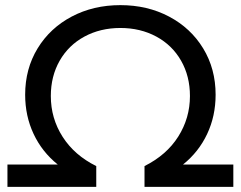

<svg xmlns="http://www.w3.org/2000/svg" viewBox="-20 -728 938 748"><path d="M9 -87V0H355V-81C298.3 -109 254.7 -147 224 -195C193.3 -243 178 -296 178 -354C178 -405.3 189.5 -451.2 212.5 -491.5C235.5 -531.8 267.7 -563.2 309 -585.5C350.3 -607.8 397 -619 449 -619C501 -619 547.7 -607.8 589 -585.5C630.3 -563.2 662.5 -531.8 685.5 -491.5C708.5 -451.2 720 -405.3 720 -354C720 -296.7 704.8 -244 674.5 -196C644.2 -148 600.3 -109.7 543 -81V0H889V-87H693C733.7 -119.7 765 -159.3 787 -206C809 -252.7 820 -303.7 820 -359C820 -426.3 803.8 -486.5 771.5 -539.5C739.2 -592.5 694.8 -633.8 638.5 -663.5C582.2 -693.2 519 -708 449 -708C379 -708 315.8 -693.2 259.5 -663.5C203.2 -633.8 158.8 -592.5 126.5 -539.5C94.2 -486.5 78 -426.3 78 -359C78 -303.7 89 -252.7 111 -206C133 -159.3 164.3 -119.7 205 -87Z"/></svg>

Font: Rookery
Style: Regular
Weight: 400
Designer: Ryan Kimball / Julieta Ulanovsky
Foundry: Motorola Mobility LLC.
Version: Version 1.0